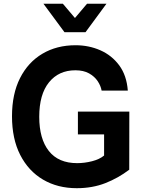

<svg xmlns="http://www.w3.org/2000/svg" viewBox="-20 -978 752 1008"><path d="M383 10Q282.5 10 206 -35Q129.5 -80 86.2 -164.5Q43 -249 43 -367.5Q43 -484.5 85.2 -568Q127.5 -651.5 202.8 -696Q278 -740.5 376.5 -740.5Q446.5 -740.5 506.8 -714Q567 -687.5 606 -634.8Q645 -582 651 -502.5H513.5Q509 -527.5 492.8 -552Q476.5 -576.5 447.5 -592.8Q418.5 -609 375.5 -609Q288.5 -609 237.2 -545.8Q186 -482.5 186 -365Q186 -249 236.5 -185.2Q287 -121.5 385 -121.5Q423.5 -121.5 463 -131.5Q502.5 -141.5 526.5 -161.5V-272.5H389V-392H659L658.5 -87Q600.5 -43 532.8 -16.5Q465 10 383 10ZM318.5 -809 208 -958.5H310L373.5 -883.5L437 -958.5H539L429 -809Z"/></svg>

Font: Spline Sans SemiBold
Style: Regular
Weight: 600
Designer: Eben Sorkin, Mirko Velimirovic
Foundry: Sorkin Type
Version: Version 1.000; ttfautohint (v1.8.3)